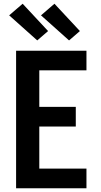

<svg xmlns="http://www.w3.org/2000/svg" viewBox="-20 -1006 540 1026"><path d="M66 0V-735H442V-630H190V-435H385V-330H190V-105H442V0ZM349 -790 199 -924 271 -986 407 -840ZM179 -790 29 -924 101 -986 237 -840Z"/></svg>

Font: Iosevka Curly Extrabold
Style: Regular
Weight: 800
Monospace: yes
Designer: Belleve Invis
Foundry: Belleve Invis
Version: Version 22.1.2; ttfautohint (v1.8.4)